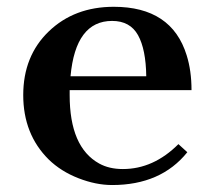

<svg xmlns="http://www.w3.org/2000/svg" viewBox="-20 -527 623 557"><path d="M523.4 -85.4Q446.8 9.8 305.2 9.8Q258.3 9.8 207.5 -10Q156.7 -29.8 121.1 -64.5Q47.4 -137.7 47.4 -251.2Q47.4 -364.7 121.6 -436Q195.8 -507.3 310.1 -507.3Q478 -507.3 521.5 -366.7Q535.6 -321.8 535.6 -265.6H182.1V-251Q182.1 -100.1 267.6 -52.7Q296.4 -36.6 336.4 -36.6Q425.3 -36.6 497.6 -108.9ZM404.3 -305.7Q403.3 -383.8 380.4 -425Q357.4 -466.3 305.2 -466.3Q199.2 -466.3 184.6 -305.7Z"/></svg>

Font: Cantata One
Style: Regular
Weight: 400
Designer: Joana Maria Correia da Silva
Foundry: Joana Maria Correia da Silva
Version: Version 1.002